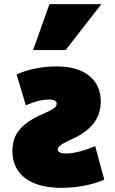

<svg xmlns="http://www.w3.org/2000/svg" viewBox="-20 -880 555 928"><path d="M40 -149C40 -33 133 28 276 28C373 28 447 5 484 -12L440 -174C393 -153 338 -138 299 -138C271 -138 259 -146 259 -159C259 -169 276 -184 314 -201C401 -239 467 -291 467 -390C467 -490 395 -559 254 -559C180 -559 112 -544 60 -520L105 -371C140 -386 179 -399 216 -399C241 -399 254 -391 254 -380C254 -360 237 -351 169 -321C72 -274 40 -223 40 -149ZM140 -638H297L470 -860H219Z"/></svg>

Font: Repo ExtraBlack
Style: Regular
Weight: 400
Designer: Stefan Peev
Foundry: Context Ltd
Version: Version 001.502